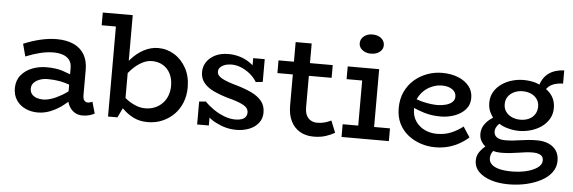

<svg xmlns="http://www.w3.org/2000/svg" viewBox="-54 -878 3813 1277"><g transform="rotate(5 1852.0 -240.0)"><path d="M510 8Q480 8 456.5 -7Q433 -22 419 -50Q413 -61 410 -75Q388 -56 366 -40Q328 -14 290 0Q252 14 212 14Q168 14 130.5 -3Q93 -20 70 -53.5Q47 -87 47 -136Q48 -187 76.5 -221.5Q105 -256 150 -273.5Q195 -291 246 -291Q305 -291 349 -278Q377 -269 405 -258V-300Q405 -334 388.5 -354.5Q372 -375 344.5 -384Q317 -393 284 -393Q240 -393 193.5 -381.5Q147 -370 98 -350L76 -433Q131 -456 187.5 -469.5Q244 -483 297 -483Q363 -483 410 -461.5Q457 -440 481.5 -398.5Q506 -357 506 -296V-127Q506 -103 515 -92Q524 -81 539 -81Q548 -81 555.5 -84Q563 -87 569 -89L591 -12Q580 -5 558.5 1.5Q537 8 510 8ZM405 -189Q372 -200 343 -206Q300 -213 265 -213Q236 -214 210.5 -205.5Q185 -197 169 -181Q153 -165 153 -140Q153 -118 165 -103.5Q177 -89 197 -82Q217 -75 240 -75Q265 -75 297 -85.5Q329 -96 366 -118Q385 -129 405 -144Z M586 -601V-686H786V-381Q789 -385 793 -389Q831 -433 878 -458Q925 -483 974 -483Q1033 -483 1082.5 -452.5Q1132 -422 1162 -367Q1192 -312 1192 -239Q1192 -184 1173.5 -137.5Q1155 -91 1121.5 -57.5Q1088 -24 1043.5 -5Q999 14 946 14Q893 14 852.5 -6Q812 -26 782 -56Q778 -59 774 -63L744 0H681V-601ZM786 -133Q815 -108 849 -93Q884 -76 922 -76Q957 -76 986 -88Q1015 -100 1036.5 -122Q1058 -144 1069.5 -174Q1081 -204 1081 -240Q1081 -286 1063.5 -320.5Q1046 -355 1014 -374Q982 -393 940 -393Q902 -393 863 -369Q824 -345 790 -304Q788 -301 786 -299Z M1538 14Q1503 14 1469.5 5.5Q1436 -3 1405 -19Q1377 -32 1354 -52V1H1276V-152L1321 -156Q1344 -131 1378 -107.5Q1412 -84 1450.5 -69Q1489 -54 1526 -54Q1550 -54 1567.5 -60Q1585 -66 1594 -78Q1603 -90 1603 -107Q1603 -122 1595 -134Q1587 -146 1570 -155.5Q1553 -165 1526.5 -174.5Q1500 -184 1464 -193Q1409 -209 1367 -229Q1325 -249 1301.5 -278.5Q1278 -308 1278 -350Q1278 -387 1298.5 -417.5Q1319 -448 1356 -466Q1393 -484 1443 -484Q1488 -484 1528.5 -470Q1569 -456 1601 -430Q1605 -426 1609 -423V-471H1686V-319L1640 -314Q1621 -345 1592.5 -368Q1564 -391 1532.5 -403.5Q1501 -416 1470 -416Q1445 -416 1425.5 -409Q1406 -402 1394.5 -390Q1383 -378 1383 -362Q1383 -347 1392 -336Q1401 -325 1418 -316Q1435 -307 1460 -298Q1485 -289 1518 -280Q1573 -264 1616 -243.5Q1659 -223 1684 -192.5Q1709 -162 1709 -116Q1709 -76 1686 -46.5Q1663 -17 1624 -1.5Q1585 14 1538 14Z M2054 14Q2002 14 1963 -8.5Q1924 -31 1902.5 -74Q1881 -117 1881 -178V-386H1778V-471H1881V-602H1988V-471H2140V-386H1988V-177Q1988 -143 1998.5 -122Q2009 -101 2028 -90.5Q2047 -80 2070 -80Q2097 -80 2120 -86.5Q2143 -93 2163 -103L2195 -24Q2170 -9 2135 2.5Q2100 14 2054 14Z M2240 0V-85H2344V-386H2240V-471H2450V-85H2556V0ZM2385 -569Q2352 -569 2329 -587Q2306 -605 2306 -631Q2306 -660 2329 -678.5Q2352 -697 2385 -697Q2422 -697 2444.5 -678.5Q2467 -660 2467 -631Q2467 -605 2444.5 -587Q2422 -569 2385 -569Z M2865 14Q2816 14 2769 -1.5Q2722 -17 2684 -47Q2646 -77 2624 -121.5Q2602 -166 2602 -224Q2602 -286 2624.5 -334Q2647 -382 2685 -415Q2723 -448 2771 -465.5Q2819 -483 2869 -483Q2930 -483 2976.5 -464.5Q3023 -446 3050 -412.5Q3077 -379 3077 -333Q3077 -287 3049 -256Q3021 -225 2977 -209Q2933 -193 2884 -193Q2823 -193 2775 -208Q2739 -219 2704 -234Q2704 -231 2704 -228Q2704 -180 2727 -146Q2750 -112 2787.5 -94Q2825 -76 2869 -76Q2924 -76 2966.5 -94.5Q3009 -113 3043 -140L3088 -71Q3060 -46 3026.5 -27Q2993 -8 2953 3Q2913 14 2865 14ZM2716 -293Q2749 -281 2777 -276Q2820 -267 2860 -267Q2891 -268 2916 -275.5Q2941 -283 2956 -297.5Q2971 -312 2971 -333Q2971 -363 2944.5 -381Q2918 -399 2876 -399Q2845 -399 2814 -387Q2783 -375 2758.5 -353Q2734 -331 2719 -300Q2717 -296 2716 -293Z M3374 217Q3308 217 3256 200.5Q3204 184 3173.5 153Q3143 122 3143 78Q3143 47 3159 23Q3175 -1 3197 -19Q3198 -20 3199 -20Q3186 -30 3177 -43Q3158 -68 3158 -100Q3158 -134 3175 -160.5Q3192 -187 3219 -206Q3226 -211 3233 -216Q3225 -226 3218 -239Q3199 -270 3199 -312Q3199 -355 3218.5 -387Q3238 -419 3269.5 -440.5Q3301 -462 3338.5 -472.5Q3376 -483 3413 -483Q3453 -483 3491 -473Q3506 -468 3521 -462Q3527 -482 3537 -498Q3552 -522 3573 -537.5Q3594 -553 3620.5 -561Q3647 -569 3677 -570V-482Q3634 -481 3604 -467Q3583 -457 3567 -436Q3594 -417 3611 -389Q3630 -357 3630 -315Q3630 -273 3610.5 -240.5Q3591 -208 3559.5 -186.5Q3528 -165 3489.5 -154Q3451 -143 3413 -143Q3374 -143 3336 -154Q3304 -162 3278 -179Q3267 -169 3260 -157Q3251 -142 3251 -125Q3251 -108 3260 -96.5Q3269 -85 3285.5 -79Q3302 -73 3324 -73Q3351 -73 3376.5 -75.5Q3402 -78 3427 -82Q3452 -86 3479.5 -88.5Q3507 -91 3538 -91Q3581 -91 3614 -77Q3647 -63 3666 -35.5Q3685 -8 3685 33Q3685 76 3660 110Q3635 144 3591.5 167.5Q3548 191 3492 204Q3436 217 3374 217ZM3252 5Q3252 6 3252 6Q3235 27 3235 56Q3235 79 3253 96Q3271 113 3305 121.5Q3339 130 3388 130Q3439 130 3484.5 119Q3530 108 3558.5 87.5Q3587 67 3587 39Q3587 14 3568 3Q3549 -8 3515 -8Q3492 -8 3468.5 -5Q3445 -2 3419.5 2Q3394 6 3366 9Q3338 12 3305 12Q3276 12 3252 5ZM3414 -218Q3447 -218 3472 -230Q3497 -242 3511 -264Q3525 -286 3525 -315Q3525 -344 3510 -365Q3495 -386 3470 -397Q3445 -408 3414 -408Q3383 -408 3357.5 -396Q3332 -384 3317 -363Q3302 -342 3302 -312Q3302 -283 3317 -262Q3332 -241 3357.5 -229.5Q3383 -218 3414 -218Z"/></g></svg>

Font: BioRhyme ExtraBold Medium
Style: Regular
Weight: 500
Version: Version 1.600;gftools[0.9.33]